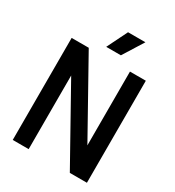

<svg xmlns="http://www.w3.org/2000/svg" viewBox="-220 -1077 1100 1206"><g transform="rotate(30 330.0 -474.0)"><path d="M484 -740H599V0H475L176.5 -534V0H61V-740H185L484 -205ZM277 -800 350 -948H476L383.5 -800Z"/></g></svg>

Font: Encode Sans Condensed SemiBold
Style: Regular
Weight: 600
Width: 3
Designer: Multiple Designers
Foundry: Impallari Type
Version: Version 2.000